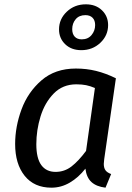

<svg xmlns="http://www.w3.org/2000/svg" viewBox="-20 -856 609 888"><path d="M516 -494 462 -120Q460 -104 460 -98Q460 -80 467.5 -69Q475 -58 494 -51L468 12Q426 7 403 -14Q380 -35 375 -76Q343 -35 303 -11.5Q263 12 218 12Q138 12 94 -43Q50 -98 50 -190Q50 -270 79.5 -350Q109 -430 172 -484.5Q235 -539 331 -539Q380 -539 424.5 -528Q469 -517 516 -494ZM148 -189Q148 -124 171 -92.5Q194 -61 237 -61Q278 -61 310.5 -86Q343 -111 378 -158L419 -449Q398 -458 378.5 -462Q359 -466 333 -466Q270 -466 228.5 -423.5Q187 -381 167.5 -317.5Q148 -254 148 -189ZM480 -740Q480 -692 444 -658Q408 -624 356 -624Q310 -624 281.5 -651.5Q253 -679 253 -720Q253 -768 289 -802Q325 -836 377 -836Q423 -836 451.5 -808.5Q480 -781 480 -740ZM314 -721Q314 -699 325.5 -686.5Q337 -674 358 -674Q387 -674 403.5 -694Q420 -714 420 -740Q420 -762 408 -774Q396 -786 375 -786Q346 -786 330 -767Q314 -748 314 -721Z"/></svg>

Font: FiraGO
Style: Italic
Weight: 400
Italic angle: -8°
Designer: bBox Type GmbH
Foundry: bBox Type GmbH
Version: Version 1.001